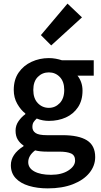

<svg xmlns="http://www.w3.org/2000/svg" viewBox="-20 -824 560 1061"><path d="M244 217Q186 217 139.5 203Q93 189 66.5 160.5Q40 132 40 89Q40 28 110 -16V-20Q91 -32 78.5 -52Q66 -72 66 -102Q66 -131 82.5 -154.5Q99 -178 120 -193V-197Q95 -216 75.5 -250Q56 -284 56 -327Q56 -384 83 -423Q110 -462 154.5 -482.5Q199 -503 250 -503Q270 -503 288.5 -499.5Q307 -496 322 -491H498V-406H408Q420 -392 428 -370.5Q436 -349 436 -323Q436 -269 411 -231.5Q386 -194 344 -175Q302 -156 250 -156Q234 -156 217 -159Q200 -162 183 -169Q172 -159 165.5 -149Q159 -139 159 -122Q159 -101 176.5 -89Q194 -77 239 -77H326Q415 -77 460.5 -48.5Q506 -20 506 44Q506 92 474 131.5Q442 171 383 194Q324 217 244 217ZM250 -228Q285 -228 310 -254Q335 -280 335 -327Q335 -373 310.5 -398.5Q286 -424 250 -424Q214 -424 189 -399Q164 -374 164 -327Q164 -280 189 -254Q214 -228 250 -228ZM262 142Q321 142 358 118Q395 94 395 63Q395 34 372.5 24Q350 14 308 14H241Q201 14 174 7Q136 36 136 72Q136 105 170 123.5Q204 142 262 142ZM263 -573 206 -630 353 -804 433 -728Z"/></svg>

Font: Source Sans Pro SemiBold
Style: Regular
Weight: 600
Designer: Paul D. Hunt
Foundry: Adobe Systems Incorporated
Version: Version 2.045;hotconv 1.0.109;makeotfexe 2.5.65596